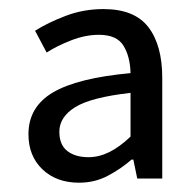

<svg xmlns="http://www.w3.org/2000/svg" viewBox="-20 -829 426 417"><path d="M151.7 -432.2Q102.5 -432.2 72.1 -461.3Q41.8 -490.3 41.8 -537.5Q41.8 -596.7 94.8 -628.1Q147.9 -659.6 263.5 -670.2Q262.7 -706 248.2 -729.7Q233.7 -753.4 194.9 -753.4Q165.6 -753.4 134.6 -741.4Q103.6 -729.3 81.3 -714.9L56.2 -762.2Q83.6 -779.7 122.5 -794.5Q161.3 -809.3 204.7 -809.3Q272 -809.3 302.2 -770.1Q332.4 -730.8 332.4 -659.9V-441.2H278.1L269.6 -482.3H265.6Q243 -462.5 214.5 -447.4Q186.1 -432.2 151.7 -432.2ZM172.3 -487.6Q194.8 -487.6 217.2 -498.6Q239.5 -509.5 263.5 -532.3V-627.3Q177.6 -617.6 143.2 -596.2Q108.9 -574.8 108.9 -543Q108.9 -514.6 126.1 -501.1Q143.3 -487.6 172.3 -487.6Z"/></svg>

Font: Noto Sans SC Thin
Style: Regular
Weight: 100
Designer: Ryoko NISHIZUKA 西塚涼子 (kana, bopomofo & ideographs); Paul D. Hunt (Latin, Greek & Cyrillic); Sandoll Communications 산돌커뮤니
Foundry: Adobe
Version: Version 2.004-H2;hotconv 1.0.118;makeotfexe 2.5.65603